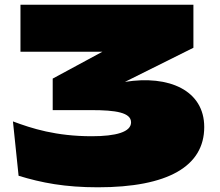

<svg xmlns="http://www.w3.org/2000/svg" viewBox="-20 -770 935 816"><path d="M35 -254 59 -23C157 7 256 26 396 26C693 26 848 -63 848 -230C848 -386 698 -452 511 -422L802 -567V-750H67V-550H415L204 -436V-302H369C471 -302 537 -292 537 -250C537 -209 473 -191 370 -191C218 -191 115 -224 35 -254Z"/></svg>

Font: Mattone Black
Style: Regular
Weight: 900
Width: 6
Designer: Nunzio Mazzaferro
Foundry: Collletttivo
Version: Version 2.000;Glyphs 3.2 (3217)